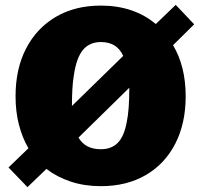

<svg xmlns="http://www.w3.org/2000/svg" viewBox="-20 -756 839 790"><path d="M93 14 15 -67 97 -146Q71.5 -189.5 57.8 -243.2Q44 -297 44 -360Q44 -473 87.5 -556.8Q131 -640.5 210 -686.8Q289 -733 395 -733Q463.5 -733 520.5 -713.5Q577.5 -694 621 -657L703 -736L779 -656L692 -570Q717.5 -527.5 730.8 -474.5Q744 -421.5 744 -360Q744 -248 701.2 -164.8Q658.5 -81.5 580 -35.8Q501.5 10 395 10Q327.5 10 271 -8.8Q214.5 -27.5 171 -61ZM395 -142Q438 -142 464 -167.8Q490 -193.5 501 -251Q507 -279 509.5 -314.5Q512 -350 512 -395L303 -190Q330.5 -142 395 -142ZM276 -320 487 -526Q473 -556 450.2 -569.5Q427.5 -583 395 -583Q348.5 -583 321.5 -550.8Q294.5 -518.5 284 -447Q279.5 -421 277.8 -389.2Q276 -357.5 276 -320Z"/></svg>

Font: Public Sans Thin Black
Style: Regular
Weight: 900
Version: Version 2.001